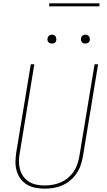

<svg xmlns="http://www.w3.org/2000/svg" viewBox="-20 -1119 640 1147"><path d="M246 8Q218 8 190.5 2.5Q163 -3 140.5 -16.5Q118 -30 102.5 -51.5Q87 -73 79.5 -98.5Q72 -124 72.5 -152Q73 -180 77 -208L164 -735H185L98 -205Q93 -180 93 -155Q93 -130 99.5 -107Q106 -84 119.5 -65Q133 -46 153 -33.5Q173 -21 197 -16Q221 -11 246 -11Q270 -11 294 -15Q318 -19 341.5 -29Q365 -39 385 -55.5Q405 -72 419.5 -93Q434 -114 442 -137.5Q450 -161 454 -185L545 -735H566L475 -182Q470 -155 461 -129.5Q452 -104 436 -81Q420 -58 398 -40Q376 -22 350.5 -11Q325 0 298.5 4Q272 8 246 8ZM490 -859Q484 -859 478 -861Q472 -863 468.5 -868Q465 -873 464 -879Q463 -885 464 -891Q465 -896 467.5 -900Q470 -904 473.5 -906.5Q477 -909 481.5 -910.5Q486 -912 490 -912Q497 -912 502.5 -909.5Q508 -907 511.5 -902Q515 -897 516 -891Q517 -885 516 -879Q516 -874 513.5 -870Q511 -866 507 -863.5Q503 -861 499 -860Q495 -859 490 -859ZM290 -859Q284 -859 278 -861Q272 -863 268.5 -868Q265 -873 264 -879Q263 -885 264 -891Q265 -896 267.5 -900Q270 -904 273.5 -906.5Q277 -909 281.5 -910.5Q286 -912 290 -912Q297 -912 302.5 -909.5Q308 -907 311.5 -902Q315 -897 316 -891Q317 -885 316 -879Q316 -874 313.5 -870Q311 -866 307 -863.5Q303 -861 299 -860Q295 -859 290 -859ZM274 -1081V-1099H574V-1081Z"/></svg>

Font: Iosevka Curly ThExObl
Style: Regular
Weight: 100
Width: 7
Italic angle: -9°
Monospace: yes
Designer: Belleve Invis
Foundry: Belleve Invis
Version: Version 11.1.0; ttfautohint (v1.8.3)